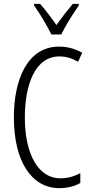

<svg xmlns="http://www.w3.org/2000/svg" viewBox="-20 -967 471 997"><path d="M247 -788H298C321 -835 359 -896 389 -938V-947H358C324 -906 303 -879 273 -837C246 -876 213 -919 188 -947H157V-938C186 -899 223 -835 247 -788ZM289 -674C321 -674 354 -665 385 -646L407 -693C369 -714 330 -725 287 -725C123 -725 52 -555 52 -358C52 -129 144 10 288 10C330 10 369 0 397 -17V-68C371 -54 336 -41 293 -41C180 -41 109 -165 109 -357C109 -521 159 -674 289 -674Z"/></svg>

Font: Noto Sans Myanmar UI ExtraCondensed Light
Style: Regular
Weight: 300
Width: 2
Designer: Monotype Design Team
Foundry: Monotype Imaging Inc.
Version: Version 2.103